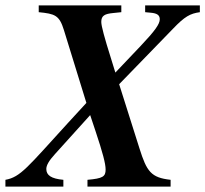

<svg xmlns="http://www.w3.org/2000/svg" viewBox="-44 -689 758 709"><path d="M694 -669H492V-644L513 -642C536 -640 546 -633 546 -618C546 -600 528 -575 476 -520L382 -421L365 -476C342 -549 330 -593 330 -608C330 -631 342 -638 375 -641L404 -644V-669H99V-644C159 -638 175 -633 192 -578L275 -309L207 -235C58 -72 32 -35 -24 -25V0H190V-25C145 -29 127 -42 127 -65C127 -78 136 -95 159 -120L289 -264L309 -204C335 -126 346 -85 346 -63C346 -37 336 -30 279 -25V0H586V-25C514 -33 498 -55 471 -141L396 -378L595 -583C638 -628 658 -639 694 -644Z"/></svg>

Font: XITS
Style: Bold Italic
Weight: 700
Italic angle: -16.33°
Designer: MicroPress Inc., with final additions and corrections provided by Coen Hoffman, Elsevier (retired)
Version: Version 1.105